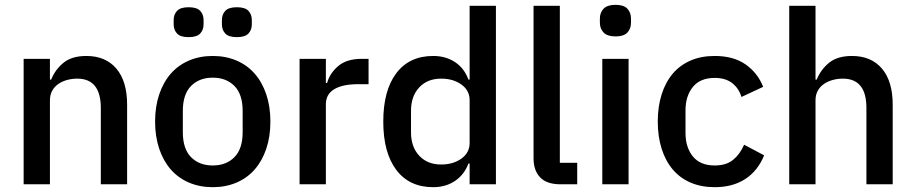

<svg xmlns="http://www.w3.org/2000/svg" viewBox="-20 -764 3794 796"><path d="M78 0V-520H187V-434H192Q209 -476 243.5 -504Q278 -532 338 -532Q418 -532 462.5 -479.5Q507 -427 507 -330V0H398V-316Q398 -438 300 -438Q279 -438 258.5 -432.5Q238 -427 222 -416Q206 -405 196.5 -388Q187 -371 187 -348V0Z M862 12Q808 12 763.5 -7Q719 -26 688 -61.5Q657 -97 640 -147.5Q623 -198 623 -260Q623 -322 640 -372.5Q657 -423 688 -458.5Q719 -494 763.5 -513Q808 -532 862 -532Q916 -532 960.5 -513Q1005 -494 1036 -458.5Q1067 -423 1084 -372.5Q1101 -322 1101 -260Q1101 -198 1084 -147.5Q1067 -97 1036 -61.5Q1005 -26 960.5 -7Q916 12 862 12ZM862 -78Q918 -78 952 -112.5Q986 -147 986 -216V-304Q986 -373 952 -407.5Q918 -442 862 -442Q806 -442 772 -407.5Q738 -373 738 -304V-216Q738 -147 772 -112.5Q806 -78 862 -78ZM762 -610Q728 -610 714 -625Q700 -640 700 -663V-681Q700 -704 714 -719Q728 -734 762 -734Q796 -734 810 -719Q824 -704 824 -681V-663Q824 -640 810 -625Q796 -610 762 -610ZM962 -610Q928 -610 914 -625Q900 -640 900 -663V-681Q900 -704 914 -719Q928 -734 962 -734Q996 -734 1010 -719Q1024 -704 1024 -681V-663Q1024 -640 1010 -625Q996 -610 962 -610Z M1222 0V-520H1331V-420H1336Q1347 -460 1382 -490Q1417 -520 1479 -520H1508V-415H1465Q1400 -415 1365.5 -394Q1331 -373 1331 -332V0Z M1927 -86H1922Q1905 -40 1866.5 -14Q1828 12 1776 12Q1677 12 1623 -59.5Q1569 -131 1569 -260Q1569 -389 1623 -460.5Q1677 -532 1776 -532Q1828 -532 1866.5 -506.5Q1905 -481 1922 -434H1927V-740H2036V0H1927ZM1809 -82Q1859 -82 1893 -106.5Q1927 -131 1927 -171V-349Q1927 -389 1893 -413.5Q1859 -438 1809 -438Q1752 -438 1718 -401.5Q1684 -365 1684 -305V-215Q1684 -155 1718 -118.5Q1752 -82 1809 -82Z M2303 0Q2247 0 2219.5 -28.5Q2192 -57 2192 -108V-740H2301V-89H2373V0Z M2532 -613Q2498 -613 2482.5 -629Q2467 -645 2467 -670V-687Q2467 -712 2482.5 -728Q2498 -744 2532 -744Q2566 -744 2581 -728Q2596 -712 2596 -687V-670Q2596 -645 2581 -629Q2566 -613 2532 -613ZM2477 -520H2586V0H2477Z M2943 12Q2887 12 2843 -7Q2799 -26 2769 -61.5Q2739 -97 2723 -147.5Q2707 -198 2707 -260Q2707 -322 2723 -372.5Q2739 -423 2769 -458.5Q2799 -494 2843 -513Q2887 -532 2943 -532Q3021 -532 3071 -497Q3121 -462 3144 -404L3054 -362Q3043 -398 3015.5 -419.5Q2988 -441 2943 -441Q2883 -441 2852.5 -403.5Q2822 -366 2822 -306V-213Q2822 -153 2852.5 -115.5Q2883 -78 2943 -78Q2991 -78 3019.5 -101.5Q3048 -125 3065 -164L3148 -120Q3122 -56 3070 -22Q3018 12 2943 12Z M3252 -740H3361V-434H3366Q3383 -476 3417.5 -504Q3452 -532 3512 -532Q3592 -532 3636.5 -479.5Q3681 -427 3681 -330V0H3572V-317Q3572 -438 3474 -438Q3453 -438 3432.5 -432.5Q3412 -427 3396 -416Q3380 -405 3370.5 -388Q3361 -371 3361 -349V0H3252Z"/></svg>

Font: IBM Plex Sans Thai Medium
Style: Regular
Weight: 500
Designer: Mike Abbink, Paul van der Laan, Pieter van Rosmalen, Ben Mitchell, Mark Frömberg
Foundry: Bold Monday
Version: Version 1.1